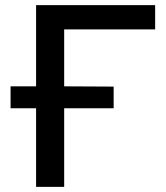

<svg xmlns="http://www.w3.org/2000/svg" viewBox="-20 -725 645 745"><path d="M120 0V-305H21V-390H120V-705H582V-611H229V-390L421 -389V-305H229V0Z"/></svg>

Font: Nunito Sans 9pt SemiBold
Style: Regular
Weight: 600
Version: Version 3.101;gftools[0.9.27]